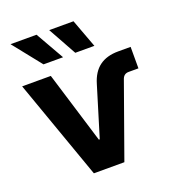

<svg xmlns="http://www.w3.org/2000/svg" viewBox="-136 -862 879 968"><g transform="rotate(-20 303.0 -377.5)"><path d="M202.1 0 12.2 -535.6H166L283.7 -150.9H288.6L370.1 -418Q387.7 -478 426.8 -506.8Q465.8 -535.6 527.3 -535.6H594.2V-420.4H541.5Q516.6 -420.4 507.3 -396.5L365.7 0ZM321.8 -603 237.3 -755.4H367.7L424.3 -603ZM151.4 -603 29.8 -755.4H169.4L256.3 -603Z"/></g></svg>

Font: Inter 20pt
Style: Bold
Weight: 700
Version: Version 4.001;git-66647c0bb